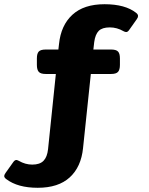

<svg xmlns="http://www.w3.org/2000/svg" viewBox="-124 -715 706 911"><path d="M-94 135Q-104 128 -104 120Q-104 115 -98 106L-61 54Q-54 44 -46 44Q-43 44 -35 48Q-4 66 29 66Q65 66 82.5 48Q100 30 104 -7L141 -364H93Q69 -364 60 -374Q51 -384 51 -407V-438Q51 -461 60 -470.5Q69 -480 93 -480H153L156 -506Q165 -595 219.5 -645Q274 -695 372 -695Q470 -695 522 -654Q531 -647 531 -639Q531 -632 525 -624L489 -573Q482 -563 475 -563Q469 -563 462 -567Q431 -585 397 -585Q361 -585 344.5 -568.5Q328 -552 323 -515L319 -480H403Q427 -480 436 -470.5Q445 -461 445 -438V-407Q445 -384 436 -374Q427 -364 403 -364H307L270 -12Q261 77 207 126.5Q153 176 55 176Q-40 176 -94 135Z"/></svg>

Font: Mitr Medium
Style: Regular
Weight: 500
Designer: Thanarat Vachiruckul
Foundry: Cadson Demak
Version: Version 1.002